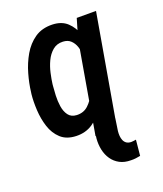

<svg xmlns="http://www.w3.org/2000/svg" viewBox="-139 -630 793 933"><g transform="rotate(-20 258.0 -163.5)"><path d="M254.4 43 335.9 -429.7 365.2 -528.3H464.8L365.7 43ZM31.7 -255.4 33.2 -265.6Q38.1 -308.6 51.8 -356.7Q65.4 -404.8 89.6 -446.5Q113.8 -488.3 151.1 -514.2Q188.5 -540 242.2 -538.6Q290 -537.1 318.4 -510.5Q346.7 -483.9 360.4 -443.8Q374 -403.8 377.2 -359.6Q380.4 -315.4 377.9 -278.3L374.5 -248.5Q368.2 -208.5 353.3 -162.8Q338.4 -117.2 313.5 -77.1Q288.6 -37.1 252.4 -12.7Q216.3 11.7 167.5 10.3Q117.7 8.8 88.4 -18.3Q59.1 -45.4 45.9 -86.7Q32.7 -127.9 30.3 -173.1Q27.8 -218.3 31.7 -255.4ZM144.5 -266.1 143.6 -255.9Q141.6 -236.8 140.4 -208.5Q139.2 -180.2 143.3 -152.3Q147.5 -124.5 161.6 -105.2Q175.8 -85.9 204.1 -84.5Q239.7 -83 263.4 -105Q287.1 -127 301.5 -158.7Q315.9 -190.4 321.8 -219.7L334.5 -305.7Q335.4 -324.7 333.5 -347.7Q331.5 -370.6 324.2 -392.1Q316.9 -413.6 302 -427.7Q287.1 -441.9 262.2 -442.9Q231 -444.3 209.2 -426Q187.5 -407.7 174.3 -379.6Q161.1 -351.6 154.3 -320.8Q147.5 -290 144.5 -266.1ZM263.2 -6.3 374.5 -5.9 365.2 56.6Q363.8 69.3 364.7 81.8Q365.7 94.2 370.1 104.7Q374.5 115.2 383.5 121.8Q392.6 128.4 407.7 128.9Q414.1 128.9 420.4 127.9Q426.8 127 433.1 126L425.3 207Q413.6 209.5 401.4 210.9Q389.2 212.4 376.5 211.9Q343.3 211.9 319.1 199Q294.9 186 279.8 164.1Q264.6 142.1 258.5 114Q252.4 85.9 254.9 55.2Z"/></g></svg>

Font: Roboto Condensed Medium
Style: Italic
Weight: 500
Italic angle: -12°
Designer: Christian Robertson
Foundry: Google
Version: Version 3.0; 2020